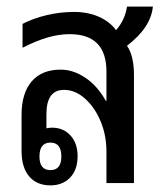

<svg xmlns="http://www.w3.org/2000/svg" viewBox="-20 -552 492 579"><path d="M132 7Q91 7 68 -20Q45 -47 45 -97V-205Q45 -271 75.5 -306.5Q106 -342 163 -342Q201 -342 237.5 -317.5Q274 -293 299 -248H301V-336Q301 -449 190 -449Q158 -449 123.5 -439Q89 -429 48 -408V-480Q81 -497 121.5 -506.5Q162 -516 203 -516Q245 -516 278 -501.5Q311 -487 330 -461Q357 -492 363 -532H441Q435 -469 363 -414Q384 -384 384 -325V0H301V-95Q301 -144 283.5 -186Q266 -228 236.5 -254.5Q207 -281 173 -281Q120 -281 120 -208V-172Q120 -168 120 -165Q128 -167 137 -167Q171 -167 192.5 -143.5Q214 -120 214 -81Q214 -40 191.5 -16.5Q169 7 132 7ZM132 -39Q165 -39 165 -80Q165 -122 132 -122Q99 -122 99 -80Q99 -39 132 -39Z"/></svg>

Font: Noto Sans Thai Looped UI Narrow
Style: Regular
Weight: 400
Width: 4
Designer: Cadson Demak Team
Foundry: Cadson Demak Co., Ltd.
Version: Version 1.000